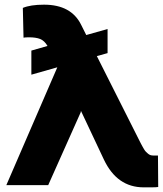

<svg xmlns="http://www.w3.org/2000/svg" viewBox="-20 -784 690 813"><path d="M6.8 0 222.7 -499 112.8 -467.8V-569.8L181.2 -589.4Q168 -611.8 150.1 -618.9Q132.3 -626 102.5 -626Q87.4 -626 79.6 -624.5L76.7 -750.5Q108.9 -764.2 166.5 -764.2Q281.7 -764.2 323.7 -678.7L345.2 -635.7L435.5 -661.1V-559.1L390.1 -546.4L571.3 -186.5Q572.3 -184.1 576.9 -175.5Q581.5 -167 583.5 -163.3Q585.4 -159.7 589.8 -152.3Q594.2 -145 597.9 -141.4Q601.6 -137.7 606.7 -133.3Q611.8 -128.9 617.2 -127.2Q622.6 -125.5 628.9 -125.5H648.9L649.9 7.8Q641.6 9.3 619.6 9.3H588.4Q475.6 9.3 419.9 -108.4L322.8 -314.5L321.8 -308.6L184.1 0Z"/></svg>

Font: Bert Sans Black
Style: Regular
Weight: 900
Designer: Christian Robertson, Adam Twardoch, & Cristiano Sobral
Foundry: Google
Version: Version 12.135;January 10, 2020;FontCreator 12.0.0.2547 64-b